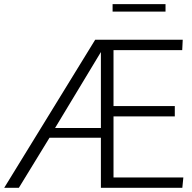

<svg xmlns="http://www.w3.org/2000/svg" viewBox="-24 -901 922 921"><path d="M-3.9 0 432.6 -710.4H852.5L850.1 -660.6H520.5V-392.1H814.5V-342.8H520.5V-49.8H855.5L850.6 0H460V-240.2H213.4L66.4 0ZM240.2 -287.1H460V-651.4ZM516.1 -845.2V-881.3H770V-845.2Z"/></svg>

Font: Comme ExtraLight
Style: Regular
Weight: 250
Version: Version 1.000;gftools[0.9.27]